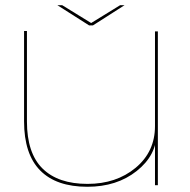

<svg xmlns="http://www.w3.org/2000/svg" viewBox="-20 -708 725 734"><path d="M572.5 0H583.5V-588H572.5V-144ZM83 -589.5H72V-244Q72 -119 133.5 -56.5Q195 6 314 6Q426.5 6 502.5 -54.2Q578.5 -114.5 578.5 -199L572.5 -226Q572.5 -128 498.5 -66.5Q424.5 -5 314.5 -5Q202 -5 142.5 -63.8Q83 -122.5 83 -243.5ZM320.5 -611H335.5L456 -688H439L328.5 -620L218 -688H199.5Z"/></svg>

Font: Anybody Expanded Thin
Style: Regular
Weight: 250
Width: 7
Version: Version 1.113;gftools[0.9.25]